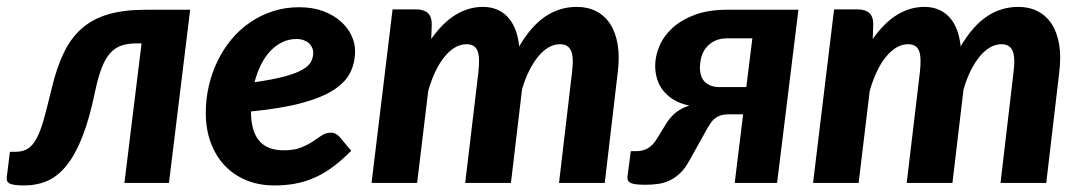

<svg xmlns="http://www.w3.org/2000/svg" viewBox="-38 -544 3218 571"><path d="M115.5 -280Q130.5 -343 152 -387.5Q173.5 -432 206.2 -460.2Q239 -488.5 285.2 -501.8Q331.5 -515 396.5 -515H527.5L464.5 0H332L383 -415H368.5Q342.5 -415 323.2 -408.5Q304 -402 289.5 -385.8Q275 -369.5 264.5 -342.2Q254 -315 245 -273Q228.5 -192.5 207.5 -138.8Q186.5 -85 160.5 -52.5Q134.5 -20 103 -6.2Q71.5 7.5 34 7.5Q4 7.5 -7.8 2.5Q-19.5 -2.5 -18 -16L-8.5 -92.5H7Q29.5 -92.5 44.2 -101.5Q59 -110.5 70.8 -132.2Q82.5 -154 92.5 -190Q102.5 -226 115.5 -280Z M1018 -392.5Q1018 -358 1004 -329Q990 -300 955 -277Q920 -254 860 -237.8Q800 -221.5 708.5 -212.5V-211.5Q708.5 -97 805 -97Q837 -97 857.2 -105.2Q877.5 -113.5 892 -123.2Q906.5 -133 918.8 -141.2Q931 -149.5 947 -149.5Q954 -149.5 960.2 -146.2Q966.5 -143 971.5 -137.5L1006.5 -95.5Q979.5 -68.5 954 -49.2Q928.5 -30 901 -17.2Q873.5 -4.5 843.5 1.5Q813.5 7.5 777.5 7.5Q732 7.5 694.5 -8Q657 -23.5 630.2 -51.8Q603.5 -80 588.8 -119.8Q574 -159.5 574 -208.5Q574 -249.5 583 -288.5Q592 -327.5 609 -362.5Q626 -397.5 650.2 -426.8Q674.5 -456 705.5 -477.2Q736.5 -498.5 773.2 -510.5Q810 -522.5 851.5 -522.5Q892 -522.5 923.2 -510.8Q954.5 -499 975.5 -480.2Q996.5 -461.5 1007.2 -438.5Q1018 -415.5 1018 -392.5ZM843.5 -428Q821.5 -428 802 -418.8Q782.5 -409.5 766.5 -392.8Q750.5 -376 738.5 -352.2Q726.5 -328.5 719 -299.5Q774.5 -307.5 808.8 -316.8Q843 -326 861.8 -337Q880.5 -348 887 -360.5Q893.5 -373 893.5 -387.5Q893.5 -394.5 890.5 -401.8Q887.5 -409 881.5 -414.8Q875.5 -420.5 866 -424.2Q856.5 -428 843.5 -428Z M1067 0 1129.5 -516H1200.5Q1222 -516 1234 -505.5Q1246 -495 1246 -472L1244.5 -428Q1278.5 -476.5 1317 -500Q1355.5 -523.5 1398 -523.5Q1443.5 -523.5 1471.8 -493.5Q1500 -463.5 1506 -406Q1541.5 -466.5 1583.8 -495Q1626 -523.5 1677.5 -523.5Q1710 -523.5 1735.2 -510.5Q1760.5 -497.5 1776.8 -472.5Q1793 -447.5 1799 -411Q1805 -374.5 1799 -327.5L1760.5 0H1624.5L1663 -327.5Q1669 -374 1660.2 -393.2Q1651.5 -412.5 1627.5 -412.5Q1610 -412.5 1593.8 -403.2Q1577.5 -394 1563 -376.5Q1548.5 -359 1536 -334.2Q1523.5 -309.5 1514.5 -278L1481.5 0H1345.5L1384.5 -327.5Q1390 -374 1382 -393.2Q1374 -412.5 1349.5 -412.5Q1331.5 -412.5 1315 -402.8Q1298.5 -393 1283.8 -375Q1269 -357 1256.8 -331.2Q1244.5 -305.5 1235.5 -273.5L1202.5 0Z M2273 0H2147L2172 -204H2126Q2112.5 -203.5 2103.5 -200.2Q2094.5 -197 2087.8 -191.5Q2081 -186 2076 -178.8Q2071 -171.5 2066 -163L2012 -66Q1999 -42.5 1983.8 -28.2Q1968.5 -14 1951.8 -6.5Q1935 1 1917.2 3.2Q1899.5 5.5 1881.5 5.5Q1850 5.5 1838.5 0.5Q1827 -4.5 1828 -18L1838 -94.5H1854.5Q1873.5 -94.5 1887.8 -102.5Q1902 -110.5 1913.5 -128L1943 -176Q1956 -197 1972.8 -210Q1989.5 -223 2012 -230Q1983.5 -236 1964.2 -248.2Q1945 -260.5 1933 -276.2Q1921 -292 1915.8 -310.5Q1910.5 -329 1910.5 -348Q1910.5 -377 1923 -406.8Q1935.5 -436.5 1961.5 -460.5Q1987.5 -484.5 2028 -499.8Q2068.5 -515 2124.5 -515H2336.5ZM2043.5 -344Q2043.5 -314 2059.2 -299.5Q2075 -285 2102 -285H2181.5L2199.5 -430H2125.5Q2101.5 -430 2085.8 -421.5Q2070 -413 2060.5 -400.2Q2051 -387.5 2047.2 -372.2Q2043.5 -357 2043.5 -344Z M2380 0 2442.5 -516H2513.5Q2535 -516 2547 -505.5Q2559 -495 2559 -472L2557.5 -428Q2591.5 -476.5 2630 -500Q2668.5 -523.5 2711 -523.5Q2756.5 -523.5 2784.8 -493.5Q2813 -463.5 2819 -406Q2854.5 -466.5 2896.8 -495Q2939 -523.5 2990.5 -523.5Q3023 -523.5 3048.2 -510.5Q3073.5 -497.5 3089.8 -472.5Q3106 -447.5 3112 -411Q3118 -374.5 3112 -327.5L3073.5 0H2937.5L2976 -327.5Q2982 -374 2973.2 -393.2Q2964.5 -412.5 2940.5 -412.5Q2923 -412.5 2906.8 -403.2Q2890.5 -394 2876 -376.5Q2861.5 -359 2849 -334.2Q2836.5 -309.5 2827.5 -278L2794.5 0H2658.5L2697.5 -327.5Q2703 -374 2695 -393.2Q2687 -412.5 2662.5 -412.5Q2644.5 -412.5 2628 -402.8Q2611.5 -393 2596.8 -375Q2582 -357 2569.8 -331.2Q2557.5 -305.5 2548.5 -273.5L2515.5 0Z"/></svg>

Font: Lato Heavy
Style: Italic
Weight: 800
Italic angle: -7°
Designer: Lukasz Dziedzic
Foundry: tyPoland Lukasz Dziedzic
Version: Version 2.007; 2014-02-27